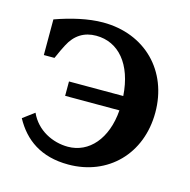

<svg xmlns="http://www.w3.org/2000/svg" viewBox="-84 -599 691 697"><g transform="rotate(15 261.0 -250.5)"><path d="M43 -480V-346H83C94 -372 101 -385 108 -399C130 -442 164 -463 209 -463C293 -463 352 -395 360 -277H156V-223H360C352 -114 292 -47 213 -47C156 -47 95 -76 68 -136L25 -104C64 -32 128 15 231 15C380 15 488 -93 488 -249C488 -405 379 -516 221 -516C165 -516 102 -501 43 -480Z"/></g></svg>

Font: LT Superior Serif Semibold
Style: Regular
Weight: 600
Designer: Daniel Lyons
Foundry: LyonsType
Version: Version 2.120;FEAKit 1.0